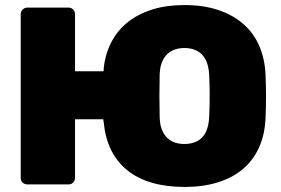

<svg xmlns="http://www.w3.org/2000/svg" viewBox="-20 -730 1113 760"><path d="M710 10Q639 10 582 -6.5Q525 -23 484.5 -55.5Q444 -88 420.5 -135Q397 -182 391 -243Q390 -248 389.5 -251.5Q389 -255 389 -258H277V-26Q277 -15 269.5 -7.5Q262 0 251 0H88Q78 0 70 -7Q62 -14 62 -26V-674Q62 -685 70 -692.5Q78 -700 88 -700H251Q262 -700 269.5 -692.5Q277 -685 277 -674V-448H390Q390 -452 390.5 -456.5Q391 -461 391 -464Q398 -521 422.5 -566.5Q447 -612 488 -644Q529 -676 584.5 -693Q640 -710 710 -710Q784 -710 842 -691Q900 -672 941.5 -636.5Q983 -601 1005.5 -550Q1028 -499 1031 -436Q1033 -392 1033 -347.5Q1033 -303 1031 -261Q1028 -196 1005 -145.5Q982 -95 941 -60.5Q900 -26 842 -8Q784 10 710 10ZM710 -160Q738 -160 760 -171Q782 -182 794 -205.5Q806 -229 808 -266Q810 -309 810 -350.5Q810 -392 808 -434Q806 -471 793.5 -494.5Q781 -518 759.5 -529Q738 -540 710 -540Q682 -540 660.5 -529Q639 -518 626 -494.5Q613 -471 612 -434Q611 -392 611 -350.5Q611 -309 612 -266Q613 -229 626 -205.5Q639 -182 660 -171Q681 -160 710 -160Z"/></svg>

Font: Rubik ExtraBold
Style: Regular
Weight: 800
Designer: Hubert and Fischer
Foundry: Hubert and Fischer
Version: Version 2.300;gftools[0.9.30]